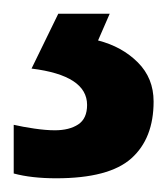

<svg xmlns="http://www.w3.org/2000/svg" viewBox="-35 -20 244 280"><path d="M189 128Q189 182 156.5 211Q124 240 47 240Q11 240 -15 233V162Q-2 165 15 167.5Q32 170 45 170Q66 170 79 161.5Q92 153 92 133Q92 90 11 80L50 0H125L108 39Q143 48 166 71Q189 94 189 128Z"/></svg>

Font: Noto Sans Telugu SemiCondensed SemiBold
Style: Regular
Weight: 600
Width: 4
Designer: Jelle Bosma - Monotype Design Team
Foundry: Monotype Imaging Inc.
Version: Version 2.005; ttfautohint (v1.8.4.7-5d5b)